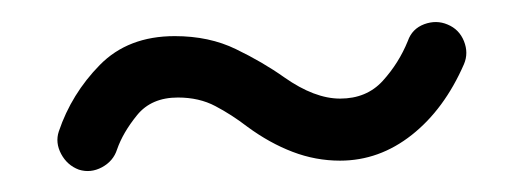

<svg xmlns="http://www.w3.org/2000/svg" viewBox="-20 -692 470 177"><path d="M52.7 -535.6Q42 -539.6 36.4 -550Q30.8 -560.5 34.2 -570.8Q45.9 -605.5 72 -632.1Q98.1 -658.7 141.1 -658.7Q172.9 -658.7 197.5 -646.7Q222.2 -634.8 242.2 -620.6Q270 -601.1 293.5 -601.1Q317.9 -601.1 332.8 -617.4Q347.7 -633.8 356 -654.3Q359.9 -665.5 371.1 -669.7Q382.3 -673.8 392.6 -669.4Q403.3 -665 407.7 -654.1Q412.1 -643.1 407.7 -632.8Q389.6 -591.3 359.6 -567.6Q329.6 -543.9 293.5 -543.9Q271 -543.9 249.8 -552Q228.5 -560.1 208 -575.2Q193.4 -586.4 178.5 -594.2Q163.6 -602.1 144 -602.1Q119.6 -602.1 106.4 -585.9Q93.3 -569.8 87.9 -554.2Q84.5 -543.5 74 -537.8Q63.5 -532.2 52.7 -535.6Z"/></svg>

Font: Mikhak-DS1-FD Regular
Style: Regular
Weight: 400
Designer: Amin Abedi
Version: Version 3.2